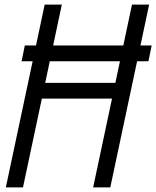

<svg xmlns="http://www.w3.org/2000/svg" viewBox="-20 -820 684 840"><path d="M74.5 -552 88.5 -621H643.5L629.5 -552ZM387.5 0 557.5 -800H632.5L462.5 0ZM5.5 0 175.5 -800H250.5L80.5 0ZM117 -388.5 132 -457.5H531L516 -388.5Z"/></svg>

Font: Victor Mono Thin
Style: Italic
Weight: 100
Italic angle: -12°
Monospace: yes
Designer: Rune Bjørnerås
Version: Version 1.561;gftools[0.9.30]